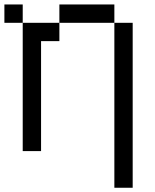

<svg xmlns="http://www.w3.org/2000/svg" viewBox="-20 -687 707 873"><path d="M0 -583.3V-666.7H83.3V-583.3ZM83.3 0V-583.3H250V-500H166.7V0ZM250 -583.3V-666.7H500V-583.3ZM500 166.7V-583.3H583.3V166.7Z"/></svg>

Font: Galmuri11 Regular
Style: Regular
Weight: 400
Designer: Minseo Lee (Quiple)
Version: Version 2.356;hotconv 1.1.0;makeotfexe 2.6.0 DEVELOPMENT